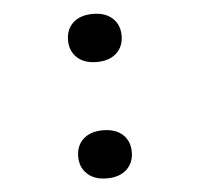

<svg xmlns="http://www.w3.org/2000/svg" viewBox="-45 -607 691 663"><g transform="rotate(-5 300.0 -275.0)"><path d="M300 -393.3Q256.7 -393.3 231.9 -416.2Q207.1 -439.1 207.1 -476.6Q207.1 -514.7 231.9 -537.4Q256.7 -560 300 -560Q343.3 -560 368.1 -537.4Q392.9 -514.7 392.9 -476.6Q392.9 -439.1 368.1 -416.2Q343.3 -393.3 300 -393.3ZM300 10Q256.7 10 231.9 -12.9Q207.1 -35.9 207.1 -73.4Q207.1 -111.5 231.9 -134.1Q256.7 -156.7 300 -156.7Q343.3 -156.7 368.1 -134.1Q392.9 -111.5 392.9 -73.4Q392.9 -35.9 368.1 -12.9Q343.3 10 300 10Z"/></g></svg>

Font: Atlassian Mono
Style: Regular
Weight: 400
Monospace: yes
Designer: Philipp Nurullin, Konstantin Bulenkov
Foundry: Modifications by Atlassian Pty Ltd, manufactured by JetBrains
Version: Version 2.304